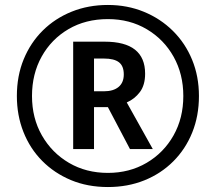

<svg xmlns="http://www.w3.org/2000/svg" viewBox="-20 -744 870 774"><path d="M415 10Q333 10 266 -18Q199 -46 150 -95.5Q101 -145 74.5 -212Q48 -279 48 -357Q48 -438 75.5 -505Q103 -572 152.5 -621Q202 -670 269 -697Q336 -724 415 -724Q493 -724 560 -696.5Q627 -669 677 -619.5Q727 -570 754.5 -503Q782 -436 782 -357Q782 -277 755 -210Q728 -143 678.5 -93.5Q629 -44 562 -17Q495 10 415 10ZM415 -47Q502 -47 571 -87.5Q640 -128 679.5 -198Q719 -268 719 -357Q719 -445 680 -515Q641 -585 572 -626Q503 -667 415 -667Q325 -667 256 -626.5Q187 -586 148 -516Q109 -446 109 -357Q109 -268 149 -198Q189 -128 258 -87.5Q327 -47 415 -47ZM275 -143V-576H402Q565 -576 565 -447Q565 -401 544 -373Q523 -345 491 -331L596 -143H504L415 -312H359V-143ZM399 -376Q437 -376 458 -393.5Q479 -411 479 -444Q479 -478 459.5 -493Q440 -508 399 -508H359V-376Z"/></svg>

Font: Noto Sans Lao UI SemCond Med
Style: Regular
Weight: 500
Width: 4
Designer: Monotype Design Team
Foundry: Monotype Imaging Inc.
Version: Version 2.000; ttfautohint (v1.8.4.7-5d5b)